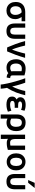

<svg xmlns="http://www.w3.org/2000/svg" viewBox="2308 -3162 1051 5707"><g transform="rotate(90 2833.5 -308.5)"><path d="M549 -238Q549 -294 529.5 -342.5Q510 -391 484 -425H613V-533H330Q252 -533 185.5 -503.5Q119 -474 79 -411Q39 -348 39 -247Q39 -163 72 -102Q105 -41 163 -8Q221 25 295 25Q371 25 428 -7.5Q485 -40 517 -99Q549 -158 549 -238ZM423 -241Q423 -169 389 -128Q355 -87 295 -87Q238 -87 202 -129Q166 -171 166 -247Q166 -303 182 -338Q198 -373 223 -392Q248 -411 276 -418Q304 -425 327 -425H349Q383 -394 403 -345.5Q423 -297 423 -241Z M905 25Q1027 25 1080 -40.5Q1133 -106 1133 -223V-533H1009V-233Q1009 -154 983 -121Q957 -88 905 -88Q853 -88 827.5 -121Q802 -154 802 -233V-533H678V-223Q678 -106 730.5 -40.5Q783 25 905 25Z M1452 -139Q1432 -185 1410 -252Q1388 -319 1368 -392Q1348 -465 1334 -529H1199Q1240 -381 1289.5 -245.5Q1339 -110 1389 3Q1394 4 1409 4.5Q1424 5 1429 6H1507Q1557 -108 1607.5 -244.5Q1658 -381 1699 -529H1572Q1561 -481 1546 -424.5Q1531 -368 1514 -312.5Q1497 -257 1481 -211Q1465 -165 1452 -139Z M2155 -30Q2195 17 2285 19L2302 -84Q2260 -89 2240.5 -101Q2221 -113 2221 -156V-510Q2189 -521 2133 -532.5Q2077 -544 2018 -544Q1934 -544 1871.5 -509.5Q1809 -475 1775 -411Q1741 -347 1741 -259Q1741 -176 1769 -112.5Q1797 -49 1853 -13Q1909 23 1991 23Q2053 23 2091.5 6.5Q2130 -10 2155 -30ZM2097 -171Q2097 -157 2098 -144Q2099 -131 2101 -119Q2088 -110 2061.5 -98.5Q2035 -87 2000 -87Q1952 -87 1923 -109.5Q1894 -132 1881 -171Q1868 -210 1868 -258Q1868 -341 1908 -386.5Q1948 -432 2021 -432Q2047 -432 2069 -428Q2091 -424 2097 -422Z M2551 -144Q2536 -212 2516.5 -283.5Q2497 -355 2476.5 -420Q2456 -485 2438 -533H2306Q2335 -457 2367.5 -353Q2400 -249 2430.5 -130.5Q2461 -12 2482 109Q2486 133 2489 155Q2492 177 2493 197H2616Q2615 176 2613 155.5Q2611 135 2609 115Q2605 84 2601 60.5Q2597 37 2591 9Q2677 -126 2729.5 -264.5Q2782 -403 2810 -533H2685Q2678 -491 2664 -440.5Q2650 -390 2632 -336.5Q2614 -283 2593 -233.5Q2572 -184 2551 -144Z M3094 -83Q3039 -83 3009 -99Q2979 -115 2979 -149Q2979 -182 3000.5 -197Q3022 -212 3052 -216Q3082 -220 3105 -220H3184V-322H3109Q3091 -322 3064 -325Q3037 -328 3016.5 -340Q2996 -352 2996 -379Q2996 -406 3018.5 -419.5Q3041 -433 3072 -437Q3082 -439 3092.5 -438.5Q3103 -438 3114 -438Q3158 -437 3191.5 -428Q3225 -419 3247 -409L3271 -513Q3250 -523 3202 -534Q3154 -545 3099 -545Q2999 -545 2939 -509.5Q2879 -474 2871 -403Q2868 -381 2873 -358Q2879 -330 2896.5 -310Q2914 -290 2937 -276Q2896 -257 2873 -225Q2850 -193 2850 -143Q2850 -81 2882.5 -44Q2915 -7 2969 9Q3023 25 3086 25Q3163 25 3221 9.5Q3279 -6 3301 -18L3269 -121Q3256 -115 3229 -106Q3202 -97 3167 -90Q3132 -83 3094 -83Z M3625 23Q3707 23 3763 -13.5Q3819 -50 3848 -114Q3877 -178 3877 -260Q3877 -399 3812 -471.5Q3747 -544 3620 -544Q3503 -544 3442.5 -474.5Q3382 -405 3382 -291V197H3506V-5Q3523 5 3553.5 14Q3584 23 3625 23ZM3506 -280Q3506 -360 3536.5 -396Q3567 -432 3622 -432Q3693 -432 3721.5 -386.5Q3750 -341 3750 -260Q3750 -211 3736.5 -172Q3723 -133 3692 -110.5Q3661 -88 3610 -88Q3550 -88 3506 -118Z M4229 16Q4297 16 4347.5 6Q4398 -4 4434 -16V-529H4307V-93Q4297 -90 4275.5 -86.5Q4254 -83 4219 -83Q4173 -83 4150 -104.5Q4127 -126 4119 -167Q4111 -208 4111 -265V-529H3983V193H4109V94Q4109 66 4108.5 36Q4108 6 4106 -22Q4126 -4 4156 6Q4186 16 4229 16Z M5044 -262Q5044 -346 5012 -408.5Q4980 -471 4923 -506Q4866 -541 4791 -541Q4717 -541 4659.5 -506Q4602 -471 4570 -408.5Q4538 -346 4538 -262Q4538 -178 4570 -115Q4602 -52 4659 -17Q4716 18 4791 18Q4867 18 4924 -17Q4981 -52 5012.5 -115Q5044 -178 5044 -262ZM4914 -263Q4914 -181 4882 -133.5Q4850 -86 4791 -86Q4733 -86 4700.5 -133.5Q4668 -181 4668 -263Q4668 -344 4700.5 -392Q4733 -440 4791 -440Q4850 -440 4882 -392.5Q4914 -345 4914 -263Z M5378 25Q5500 25 5553 -40.5Q5606 -106 5606 -223V-533H5482V-233Q5482 -154 5456 -121Q5430 -88 5378 -88Q5326 -88 5300.5 -121Q5275 -154 5275 -233V-533H5151V-223Q5151 -106 5203.5 -40.5Q5256 25 5378 25ZM5413 -620 5568 -814H5415L5331 -620Z"/></g></svg>

Font: Repo DemiBold
Style: Regular
Weight: 600
Designer: Stefan Peev
Foundry: Context Ltd
Version: Version 1.502